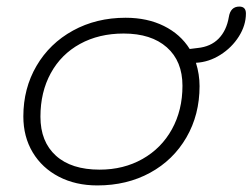

<svg xmlns="http://www.w3.org/2000/svg" viewBox="-20 -554 768 584"><path d="M576 -363Q587 -328 587 -292Q587 -205 547 -136Q507 -67 436.5 -28.5Q366 10 276 10Q210 10 159 -16.5Q108 -43 79.5 -90.5Q51 -138 51 -200Q51 -285 91 -353.5Q131 -422 202 -461Q273 -500 362 -500Q428 -500 478.5 -475Q529 -450 557 -405L581 -408Q621 -412 645 -436.5Q669 -461 676 -502Q681 -534 708 -534Q728 -534 728 -513Q728 -477 706.5 -443Q685 -409 650 -387Q615 -365 576 -363ZM535 -293Q535 -368 487.5 -410Q440 -452 356 -452Q281 -452 223.5 -420.5Q166 -389 134.5 -331.5Q103 -274 103 -199Q103 -123 150 -80.5Q197 -38 283 -38Q356 -38 413.5 -70.5Q471 -103 503 -161Q535 -219 535 -293Z"/></svg>

Font: Kodchasan ExtraLight
Style: Italic
Weight: 275
Italic angle: -10°
Version: Version 1.000; ttfautohint (v1.6)